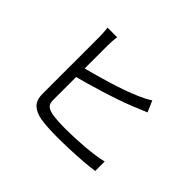

<svg xmlns="http://www.w3.org/2000/svg" viewBox="-154 -1038 1309 1309"><g transform="rotate(45 500.0 -383.5)"><path d="M319 -769Q317 -752 315 -730.5Q313 -709 313 -688Q313 -675 313 -636.5Q313 -598 313 -544.5Q313 -491 313 -431.5Q313 -372 313 -317Q313 -262 313 -220.5Q313 -179 313 -160Q313 -122 330 -107.5Q347 -93 383 -86Q407 -82 443 -80Q479 -78 516 -78Q555 -78 601.5 -80Q648 -82 695 -86Q742 -90 784.5 -96Q827 -102 858 -110V-19Q815 -12 754.5 -7.5Q694 -3 630 -0.5Q566 2 512 2Q467 2 425 -0.5Q383 -3 351 -8Q294 -18 263 -47.5Q232 -77 232 -138Q232 -162 232 -207.5Q232 -253 232 -311Q232 -369 232 -429.5Q232 -490 232 -544Q232 -598 232 -636.5Q232 -675 232 -688Q232 -702 231 -716.5Q230 -731 229 -745Q228 -759 226 -769ZM277 -454Q322 -464 377.5 -479Q433 -494 492 -512Q551 -530 606.5 -549.5Q662 -569 705 -588Q728 -598 749.5 -609Q771 -620 793 -634L828 -553Q807 -545 781.5 -534Q756 -523 733 -514Q687 -495 627.5 -474.5Q568 -454 505 -434.5Q442 -415 383 -398.5Q324 -382 277 -371Z"/></g></svg>

Font: Noto Sans SC Thin
Style: Regular
Weight: 400
Version: Version 2.004-H2;hotconv 1.0.118;makeotfexe 2.5.65603